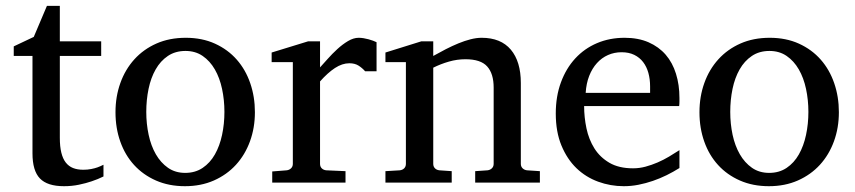

<svg xmlns="http://www.w3.org/2000/svg" viewBox="-20 -623 2916 655"><path d="M333 -21Q314.5 -11.7 292.5 -4.4Q273.9 2 249.5 7.1Q225.1 12.2 198.2 12.2Q141.6 12.2 116.2 -14.2Q90.8 -40.5 90.8 -100.1V-432.1H26.9V-464.8L95.2 -497.1L140.1 -603H184.1V-481.9H325.2V-432.1H184.1V-152.8Q184.1 -123 189.2 -102.3Q194.3 -81.5 204.3 -68.6Q214.4 -55.7 229.2 -49.8Q244.1 -43.9 264.2 -43.9Q278.8 -43.9 291.3 -46.4Q303.7 -48.8 313 -52.2Q323.7 -56.2 333 -61Z M745.6 -241.2Q745.6 -282.2 737.5 -319.8Q729.5 -357.4 712.9 -386.2Q696.3 -415 671.4 -432.1Q646.5 -449.2 612.8 -449.2Q578.1 -449.2 552.7 -432.1Q527.3 -415 511 -386.2Q494.6 -357.4 486.8 -319.8Q479 -282.2 479 -241.2Q479 -200.7 487.1 -163.1Q495.1 -125.5 511.7 -96.7Q528.3 -67.9 553.2 -50.5Q578.1 -33.2 611.8 -33.2Q646 -33.2 671.4 -50.3Q696.8 -67.4 713.1 -96.2Q729.5 -125 737.5 -162.6Q745.6 -200.2 745.6 -241.2ZM849.6 -240.2Q849.6 -187 832.8 -140.9Q815.9 -94.7 784.9 -60.8Q753.9 -26.9 709.7 -7.3Q665.5 12.2 610.8 12.2Q556.2 12.2 512.2 -7.1Q468.3 -26.4 437.5 -60.1Q406.7 -93.8 390.4 -139.9Q374 -186 374 -240.2Q374 -293.5 390.6 -339.8Q407.2 -386.2 438.5 -420.7Q469.7 -455.1 513.9 -474.6Q558.1 -494.1 613.8 -494.1Q669.4 -494.1 713.4 -474.1Q757.3 -454.1 787.6 -419.7Q817.9 -385.3 833.7 -339.1Q849.6 -293 849.6 -240.2Z M1225.6 -379.9Q1215.8 -391.1 1203.1 -399.2Q1190.4 -407.2 1171.9 -407.2Q1147.5 -407.2 1122.6 -390.9Q1097.7 -374.5 1071.8 -345.2V-64Q1071.8 -54.7 1077.6 -48.8Q1083.5 -43 1092.8 -42L1158.7 -39.1V0H908.7V-38.1L958 -42Q966.8 -43 972.9 -48.8Q979 -54.7 979 -64V-411.1H906.7V-443.8L1030.8 -481.9H1071.8V-393.1Q1082.5 -404.8 1097.9 -422.1Q1113.3 -439.5 1130.9 -455.6Q1148.4 -471.7 1167.2 -482.9Q1186 -494.1 1203.6 -494.1Q1211.4 -494.1 1220.2 -492.7Q1229 -491.2 1237.3 -489Q1245.6 -486.8 1252.7 -484.1Q1259.8 -481.4 1264.6 -479V-379.9Z M1601.1 0V-39.1L1643.1 -42Q1651.9 -43 1658 -48.8Q1664.1 -54.7 1664.1 -64V-324.2Q1664.1 -371.6 1642.1 -396.2Q1620.1 -420.9 1567.9 -420.9Q1539.1 -420.9 1511.2 -412.8Q1483.4 -404.8 1458 -392.1V-64Q1458 -54.7 1463.9 -48.8Q1469.7 -43 1479 -42L1521 -39.1V0H1294.9V-39.1L1343.8 -42Q1353 -43 1358.9 -48.8Q1364.7 -54.7 1364.7 -64V-411.1H1294.9V-443.8L1417 -481.9H1458V-432.1Q1479 -443.8 1500.7 -455.1Q1522.5 -466.3 1543.9 -475.1Q1565.4 -483.9 1585.4 -489Q1605.5 -494.1 1623 -494.1Q1688.5 -494.1 1722.7 -453.6Q1756.8 -413.1 1756.8 -339.8V-64Q1756.8 -54.7 1762.9 -48.8Q1769 -43 1777.8 -42L1821.8 -39.1V0Z M2297.9 -49.8Q2276.9 -36.6 2254.2 -25.4Q2231.4 -14.2 2207.3 -5.9Q2183.1 2.4 2158.2 7.3Q2133.3 12.2 2107.9 12.2Q2062.5 12.2 2020.5 -3.2Q1978.5 -18.6 1946.5 -49.3Q1914.6 -80.1 1895.3 -126.7Q1876 -173.3 1876 -235.8Q1876 -294.4 1893.6 -342Q1911.1 -389.6 1942.4 -423.6Q1973.6 -457.5 2016.6 -475.8Q2059.6 -494.1 2110.8 -494.1Q2157.2 -494.1 2192.4 -478.8Q2227.5 -463.4 2251 -436.3Q2274.4 -409.2 2286.1 -371.3Q2297.9 -333.5 2297.9 -289.1V-275.9Q2297.9 -268.1 2296.9 -261.2H1972.7Q1972.7 -223.1 1980.7 -185.1Q1988.8 -147 2007.8 -116.7Q2026.9 -86.4 2059.1 -67.6Q2091.3 -48.8 2139.6 -48.8Q2161.1 -48.8 2182.1 -54.4Q2203.1 -60.1 2223.4 -68.8Q2243.7 -77.6 2262.2 -88.6Q2280.8 -99.6 2297.9 -110.8ZM2197.8 -328.1Q2197.8 -353 2191.9 -374.3Q2186 -395.5 2174.1 -411.1Q2162.1 -426.8 2143.8 -435.8Q2125.5 -444.8 2100.6 -444.8Q2075.7 -444.8 2054.2 -435.3Q2032.7 -425.8 2016.4 -407.7Q2000 -389.6 1990 -364Q1980 -338.4 1978 -306.2H2197.8Z M2737.8 -241.2Q2737.8 -282.2 2729.7 -319.8Q2721.7 -357.4 2705.1 -386.2Q2688.5 -415 2663.6 -432.1Q2638.7 -449.2 2605 -449.2Q2570.3 -449.2 2544.9 -432.1Q2519.5 -415 2503.2 -386.2Q2486.8 -357.4 2479 -319.8Q2471.2 -282.2 2471.2 -241.2Q2471.2 -200.7 2479.2 -163.1Q2487.3 -125.5 2503.9 -96.7Q2520.5 -67.9 2545.4 -50.5Q2570.3 -33.2 2604 -33.2Q2638.2 -33.2 2663.6 -50.3Q2689 -67.4 2705.3 -96.2Q2721.7 -125 2729.7 -162.6Q2737.8 -200.2 2737.8 -241.2ZM2841.8 -240.2Q2841.8 -187 2825 -140.9Q2808.1 -94.7 2777.1 -60.8Q2746.1 -26.9 2701.9 -7.3Q2657.7 12.2 2603 12.2Q2548.3 12.2 2504.4 -7.1Q2460.4 -26.4 2429.7 -60.1Q2398.9 -93.8 2382.6 -139.9Q2366.2 -186 2366.2 -240.2Q2366.2 -293.5 2382.8 -339.8Q2399.4 -386.2 2430.7 -420.7Q2461.9 -455.1 2506.1 -474.6Q2550.3 -494.1 2606 -494.1Q2661.6 -494.1 2705.6 -474.1Q2749.5 -454.1 2779.8 -419.7Q2810.1 -385.3 2825.9 -339.1Q2841.8 -293 2841.8 -240.2Z"/></svg>

Font: BabelStone Ogham
Style: Italic
Weight: 400
Italic angle: -30°
Designer: Andrew West
Foundry: BabelStone
Version: Version 2.02 March 14, 2022